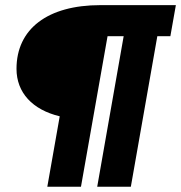

<svg xmlns="http://www.w3.org/2000/svg" viewBox="-20 -713 691 733"><path d="M351.1 0H479.5L580.6 -574.7H630.4L651.4 -693.4H363.3C162.1 -693.4 43 -603 43 -450.2C43 -359.4 104 -293.9 208 -269L160.6 0H289.1L390.6 -574.7H452.1Z"/></svg>

Font: Cascadia Mono PL
Style: Bold Italic
Weight: 700
Italic angle: -10°
Monospace: yes
Designer: Aaron Bell
Foundry: Saja Typeworks
Version: Version 2404.023